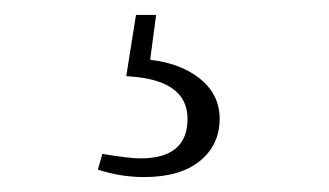

<svg xmlns="http://www.w3.org/2000/svg" viewBox="-20 -21 440 257"><path d="M189 -1 181 59Q223 64 248.5 85Q274 106 274 138Q274 173 247.5 194.5Q221 216 173 216Q141 216 111 206L117 185Q153 191 168 191Q231 191 231 138Q231 85 149 81L162 -1Z"/></svg>

Font: TypoPRO Source Serif Pro
Style: Regular
Weight: 300
Designer: Frank Grießhammer
Foundry: Adobe Systems Incorporated
Version: Version 1.017;PS (version unavailable);hotconv 1.0.79;makeot